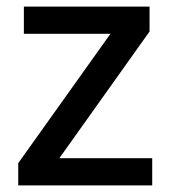

<svg xmlns="http://www.w3.org/2000/svg" viewBox="-20 -559 515 579"><path d="M439 0H35V-67L313 -457H52V-539H431V-464L159 -82H439Z"/></svg>

Font: Noto Sans Myanmar Medium
Style: Regular
Weight: 500
Designer: Monotype Design Team
Foundry: Monotype Imaging Inc.
Version: Version 2.107; ttfautohint (v1.8.4.7-5d5b)